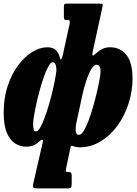

<svg xmlns="http://www.w3.org/2000/svg" viewBox="-20 -800 762 1070"><path d="M0.5 -173.5Q0.5 -253.5 22.5 -320Q44.5 -386.5 80.5 -435Q116.5 -483.5 159.2 -510Q202 -536.5 243.5 -536.5Q278 -536.5 293.5 -518.5Q309 -500.5 313.5 -478.5Q316.5 -464 321.5 -470.8Q326.5 -477.5 330 -493.5L367 -662.5Q370.5 -677.5 368.5 -683Q366.5 -688.5 356.5 -688.5H350.5Q340.5 -688.5 338.2 -693Q336 -697.5 336 -708.5V-760.5Q336 -772.5 338.8 -776.2Q341.5 -780 353 -780H533.5Q548.5 -780 551.2 -776.5Q554 -773 550.5 -759L498 -518.5Q496.5 -511 495 -502.2Q493.5 -493.5 496.5 -491Q499.5 -488.5 511.5 -499.5Q531.5 -518 550.2 -527.2Q569 -536.5 594 -536.5Q649.5 -536.5 684 -494.5Q718.5 -452.5 718.5 -361.5Q718.5 -290.5 696.2 -222.2Q674 -154 634 -99Q594 -44 540 -11.5Q486 21 422.5 21Q406.5 21 389 15Q381 12 377.8 13Q374.5 14 372.5 23.5L349.5 132.5Q346.5 146.5 346.5 152.5Q346.5 158.5 357.5 158.5H359Q372.5 158.5 376 162.8Q379.5 167 379.5 180.5V224Q379.5 241 375.5 245.5Q371.5 250 355 250H191.5Q171.5 250 166.5 245.8Q161.5 241.5 165 225L218.5 -8Q221.5 -21 215.8 -21.5Q210 -22 197 -10Q178 7 161.5 12.2Q145 17.5 125.5 17.5Q94 17.5 65.5 0.2Q37 -17 18.8 -58.5Q0.5 -100 0.5 -173.5ZM294.5 -410.5Q294.5 -426 290 -439.5Q285.5 -453 273.5 -453Q263 -453 250.8 -431.8Q238.5 -410.5 226.2 -376.5Q214 -342.5 202.8 -302.2Q191.5 -262 183 -223.2Q174.5 -184.5 169.5 -154Q164.5 -123.5 164.5 -109.5Q163.5 -67.5 180 -67.5Q191.5 -67.5 204 -89Q216.5 -110.5 229.2 -145.2Q242 -180 253.8 -220.5Q265.5 -261 274.5 -299.8Q283.5 -338.5 288.8 -368.2Q294 -398 294.5 -410.5ZM402 -88.5Q399 -48.5 420.5 -48.5Q433 -48.5 446.5 -70.5Q460 -92.5 473.5 -128.2Q487 -164 499 -205.8Q511 -247.5 520.2 -287.5Q529.5 -327.5 535 -358.5Q540.5 -389.5 540.5 -402.5Q540.5 -419 535 -429Q529.5 -439 518.5 -439Q498 -439 477 -392.5Q456 -346 438 -266L407.5 -124.5Q405 -115 403.8 -106.5Q402.5 -98 402 -88.5Z"/></svg>

Font: Besley* Condensed Heavy
Style: Italic
Weight: 800
Width: 3
Italic angle: -13°
Designer: Owen Earl
Foundry: indestructible type*
Version: Version 3.000; ttfautohint (v1.8.3)